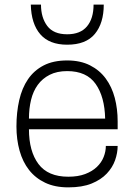

<svg xmlns="http://www.w3.org/2000/svg" viewBox="-20 -800 579 829"><path d="M275 9Q217 9 175 -11Q133 -31 105.5 -66Q78 -101 64.5 -149.5Q51 -198 51 -254Q51 -315 63 -367.5Q75 -420 101 -458Q127 -496 168.5 -517.5Q210 -539 270 -539Q327 -539 368.5 -518Q410 -497 436.5 -461Q463 -425 475.5 -377.5Q488 -330 488 -276V-242H105Q105 -147 146 -92Q187 -37 275 -37Q317 -37 347.5 -48.5Q378 -60 398 -79Q418 -98 427.5 -122Q437 -146 437 -170H488Q488 -140 477 -108.5Q466 -77 441 -50.5Q416 -24 375.5 -7.5Q335 9 275 9ZM434 -288Q432 -382 393 -437.5Q354 -493 270 -493Q226 -493 194.5 -477Q163 -461 143 -433.5Q123 -406 114 -368.5Q105 -331 105 -288ZM270 -607Q193 -607 154 -652Q115 -697 113 -780H157Q157 -724 184 -688Q211 -652 270 -652Q327 -652 355.5 -686Q384 -720 384 -780H428Q428 -700 389.5 -653.5Q351 -607 270 -607Z"/></svg>

Font: Tanohe Sans Light
Style: Regular
Weight: 300
Designer: Village Type and Design LLC & Cristiano Sobral
Foundry: Cooper Hewitt Smithsonian Design Museum
Version: Version 1.00;September 29, 2021;FontCreator 13.0.0.2655 64-b